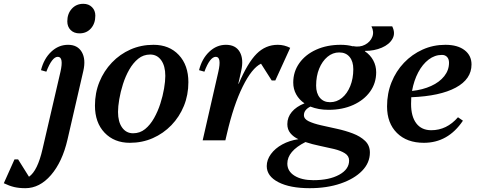

<svg xmlns="http://www.w3.org/2000/svg" viewBox="-191 -736 2518 1007"><path d="M-58 251Q-91 251 -116.5 245Q-142 239 -171 225L-115 100H-96L-39 191Q6 160 32 46L126 -359Q144 -438 112 -438Q82 -438 52 -360L24 -368Q39 -428 77.5 -464.5Q116 -501 166 -501Q216 -501 238 -463Q260 -425 246 -364L163 -4Q136 113 76.5 182Q17 251 -58 251ZM226 -561Q197 -561 179.5 -578.5Q162 -596 162 -624Q162 -664 185.5 -690Q209 -716 246 -716Q274 -716 291.5 -698.5Q309 -681 309 -654Q309 -613 286 -587Q263 -561 226 -561Z M490 13Q408 13 357.5 -40Q307 -93 307 -182Q307 -249 330.5 -306.5Q354 -364 396 -408Q438 -452 493.5 -476.5Q549 -501 614 -501Q697 -501 747 -447.5Q797 -394 797 -305Q797 -238 773.5 -180.5Q750 -123 708 -79.5Q666 -36 610.5 -11.5Q555 13 490 13ZM507 -37Q543 -37 570 -59Q597 -81 617 -116.5Q637 -152 650 -192.5Q663 -233 669.5 -271.5Q676 -310 676 -338Q676 -390 654.5 -420Q633 -450 597 -450Q561 -450 534 -428Q507 -406 487 -371Q467 -336 454 -295Q441 -254 434.5 -215.5Q428 -177 428 -149Q428 -97 449.5 -67Q471 -37 507 -37Z M872 0 954 -359Q972 -438 941 -438Q910 -438 881 -360L853 -368Q868 -428 906.5 -464.5Q945 -501 994 -501Q1045 -501 1066.5 -463.5Q1088 -426 1074 -364L1059 -297H1061Q1108 -407 1155 -454Q1202 -501 1266 -501Q1300 -501 1331 -485L1253 -314H1234L1178 -402Q1130 -379 1082 -282Q1034 -185 999 -34L991 0Z M1532 -160Q1479 -160 1437 -177Q1403 -160 1403 -132Q1403 -112 1428 -100Q1453 -88 1492.5 -79Q1532 -70 1576 -60.5Q1620 -51 1659.5 -36Q1699 -21 1724 3Q1749 27 1749 64Q1749 118 1708 160Q1667 202 1595.5 226.5Q1524 251 1433 251Q1330 251 1269 219.5Q1208 188 1208 135Q1208 102 1230 72Q1252 42 1289.5 21.5Q1327 1 1374 -6Q1348 -18 1332 -37.5Q1316 -57 1316 -85Q1316 -121 1339.5 -149Q1363 -177 1406 -194Q1378 -213 1362.5 -241Q1347 -269 1347 -303Q1347 -360 1379 -405Q1411 -450 1467.5 -475.5Q1524 -501 1596 -501Q1631 -501 1660 -493V-494Q1696 -487 1723.5 -501.5Q1751 -516 1761.5 -542.5Q1772 -569 1757 -598H1866Q1884 -562 1867.5 -532.5Q1851 -503 1811.5 -486Q1772 -469 1723 -469V-467Q1751 -448 1766.5 -419.5Q1782 -391 1782 -357Q1782 -300 1750 -255.5Q1718 -211 1661.5 -185.5Q1605 -160 1532 -160ZM1540 -200Q1575 -200 1602.5 -222.5Q1630 -245 1646 -284.5Q1662 -324 1662 -373Q1662 -414 1642.5 -437.5Q1623 -461 1588 -461Q1554 -461 1526.5 -438Q1499 -415 1483 -376Q1467 -337 1467 -287Q1467 -247 1486.5 -223.5Q1506 -200 1540 -200ZM1316 122Q1316 162 1353.5 185.5Q1391 209 1453 209Q1536 209 1588 180.5Q1640 152 1640 106Q1640 82 1618 68Q1596 54 1561 45.5Q1526 37 1486.5 29Q1447 21 1411 9Q1316 57 1316 122Z M2032 13Q1943 13 1891 -38.5Q1839 -90 1839 -178Q1839 -246 1862.5 -304.5Q1886 -363 1928 -407Q1970 -451 2025.5 -476Q2081 -501 2145 -501Q2209 -501 2245.5 -473Q2282 -445 2282 -398Q2282 -321 2199.5 -276.5Q2117 -232 1966 -226Q1965 -209 1965 -191Q1965 -125 1992.5 -89Q2020 -53 2071 -53Q2152 -53 2211 -121L2237 -103Q2159 13 2032 13ZM2127 -448Q2089 -448 2057 -423.5Q2025 -399 2002.5 -356.5Q1980 -314 1970 -259Q2026 -265 2070 -285Q2114 -305 2139 -336.5Q2164 -368 2164 -407Q2164 -426 2154 -437Q2144 -448 2127 -448Z"/></svg>

Font: Platypi Medium
Style: Italic
Weight: 500
Italic angle: -13°
Designer: David Sargent
Foundry: Bolt Cutter Type
Version: Version 1.200; ttfautohint (v1.8.4.7-5d5b)